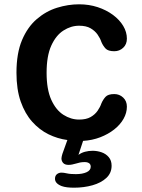

<svg xmlns="http://www.w3.org/2000/svg" viewBox="-20 -645 659 892"><path d="M323.5 227Q306 227 291.8 225.2Q277.5 223.5 266.5 219.5Q235.5 207.5 235.5 185.5Q235.5 171.5 244.5 164.2Q253.5 157 265.5 157Q276 157 291 160.5Q299.5 162.5 310 163.2Q320.5 164 332.5 164Q362.5 164 382 155.2Q401.5 146.5 401.5 129.5Q401.5 118.5 393.8 113.2Q386 108 373.5 108Q361.5 108 351.5 110Q341.5 112 332.5 115Q324 117.5 315.5 119.2Q307 121 298.5 121Q281.5 121 273.5 112.2Q265.5 103.5 265.5 90.5Q265.5 86 267 80.5Q268.5 75 270 69.5L293 5.5Q247.5 -0.5 205.2 -21.2Q163 -42 129.5 -79.5Q96 -117 76.2 -173.2Q56.5 -229.5 56.5 -307Q56.5 -397.5 82.2 -458.5Q108 -519.5 150.8 -556.2Q193.5 -593 245 -609Q296.5 -625 347.5 -625Q393.5 -625 433.8 -611.8Q474 -598.5 504.8 -575.8Q535.5 -553 552.5 -524.5Q569.5 -496 569.5 -465.5Q569.5 -439 552.2 -423Q535 -407 511 -407Q482 -407 470.2 -419.8Q458.5 -432.5 451 -450Q445.5 -467 433.5 -484.2Q421.5 -501.5 401 -513.5Q380.5 -525.5 347.5 -525.5Q309.5 -525.5 274.8 -503.2Q240 -481 218.2 -433Q196.5 -385 196.5 -307Q196.5 -229.5 218.2 -181.5Q240 -133.5 274.8 -111.5Q309.5 -89.5 347.5 -89.5Q380.5 -89.5 401 -101.2Q421.5 -113 433.5 -130.5Q445.5 -148 451 -164.5Q458.5 -182 470.2 -195Q482 -208 511 -208Q535 -208 552.2 -191.8Q569.5 -175.5 569.5 -149.5Q569.5 -120.5 554 -93Q538.5 -65.5 510.5 -43.5Q482.5 -21.5 445.5 -7.2Q408.5 7 366 9.5L344.5 74.5Q358 64.5 375 60Q392 55.5 410.5 55.5Q431.5 55.5 451.8 62.5Q472 69.5 485.2 85Q498.5 100.5 498.5 125Q498.5 159 474 181.8Q449.5 204.5 409.5 215.8Q369.5 227 323.5 227Z"/></svg>

Font: Sono ExtraLight Monospace SemiBold
Style: Regular
Weight: 600
Version: Version 2.112